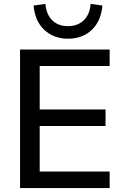

<svg xmlns="http://www.w3.org/2000/svg" viewBox="-20 -957 629 977"><path d="M82 0V-705H538V-621H182V-400H517V-316H182V-84H538V0ZM326 -760Q253 -760 205 -805.5Q157 -851 151 -929L211 -937Q216 -883 246 -853.5Q276 -824 326 -824Q375 -824 406 -853.5Q437 -883 441 -937L501 -929Q495 -851 447.5 -805.5Q400 -760 326 -760Z"/></svg>

Font: Nunito Sans 12pt ExtraLight SemiBold
Style: Regular
Weight: 600
Version: Version 3.101;gftools[0.9.27]